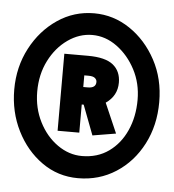

<svg xmlns="http://www.w3.org/2000/svg" viewBox="-44 -567 537 591"><g transform="rotate(5 224.5 -272.0)"><path d="M218 -17Q156 -17 106.5 -52Q57 -87 28 -145Q-1 -203 -1 -272Q-1 -342 29.5 -400Q60 -458 111 -492.5Q162 -527 224 -527Q284 -527 334.5 -493Q385 -459 416 -401.5Q447 -344 447 -272Q447 -200 417 -142Q387 -84 335 -50.5Q283 -17 218 -17ZM224 -86Q272 -86 307 -111Q342 -136 361 -178.5Q380 -221 380 -273Q380 -324 358 -366Q336 -408 300.5 -434Q265 -460 224 -460Q184 -460 148.5 -435Q113 -410 91.5 -367.5Q70 -325 70 -272Q70 -221 91.5 -178.5Q113 -136 148.5 -111Q184 -86 224 -86ZM251 -152 216 -244H210V-157H143V-395H216Q270 -395 294 -375.5Q318 -356 318 -321Q318 -280 283 -256L323 -164ZM210 -298H224Q249 -298 249 -317Q249 -324 243 -329Q237 -334 223 -334H210Z"/></g></svg>

Font: Inconsolata SemiCondensed Black
Style: Regular
Weight: 900
Width: 4
Monospace: yes
Designer: Raph Levien, Cyreal, Brenton Simpson
Foundry: Raph Levien, Cyreal, Google
Version: Version 3.001; ttfautohint (v1.8.2.53-6de2)